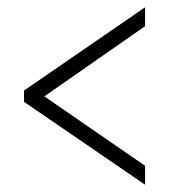

<svg xmlns="http://www.w3.org/2000/svg" viewBox="-20 -622 465 528"><path d="M379 -114V-166L102 -357L379 -550V-602L46 -373V-342Z"/></svg>

Font: Noto Serif Georgian ExtraCondensed Light
Style: Regular
Weight: 300
Width: 2
Designer: Monotype Design Team, Akaki Razmadze
Foundry: Google LLC
Version: Version 2.003